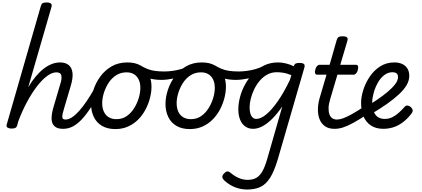

<svg xmlns="http://www.w3.org/2000/svg" viewBox="-20 -1023 3410 1550"><path d="M490 17Q448 17 427 1.5Q406 -14 400 -38Q394 -62 397.5 -90.5Q401 -119 408 -145L467 -346Q480 -384 475.5 -411.5Q471 -439 435 -439Q401 -439 361 -410Q321 -381 280 -328Q239 -275 199.5 -202.5Q160 -130 127 -42L119 -11Q116 2 105.5 8.5Q95 15 73 15Q56 15 42.5 8Q29 1 34 -17L309 -972Q314 -991 323.5 -997Q333 -1003 354 -1003Q383 -1003 392 -994Q401 -985 395 -965L208 -319Q237 -368 268.5 -405.5Q300 -443 333 -468.5Q366 -494 399 -506.5Q432 -519 465 -519Q509 -519 535 -497.5Q561 -476 565.5 -433.5Q570 -391 550 -326L497 -147Q481 -96 483 -77Q485 -58 508 -58Q522 -58 529 -46.5Q536 -35 534.5 -20.5Q533 -6 522 5.5Q511 17 490 17Z M490 17Q476 17 469.5 5.5Q463 -6 464.5 -20.5Q466 -35 477 -46.5Q488 -58 509 -58Q534 -58 562 -76.5Q590 -95 619.5 -128Q649 -161 680 -207Q711 -253 743 -309Q750 -322 764 -320.5Q778 -319 787 -309Q796 -299 789 -286Q749 -210 712 -153Q675 -96 639.5 -58.5Q604 -21 567.5 -2Q531 17 490 17Z M911 19Q848 19 804 -6.5Q760 -32 737.5 -78.5Q715 -125 715 -184Q715 -238 734 -296.5Q753 -355 790 -405.5Q827 -456 881.5 -487.5Q936 -519 1009 -519Q1071 -519 1114.5 -494.5Q1158 -470 1180.5 -425.5Q1203 -381 1203 -323Q1203 -282 1191.5 -235Q1180 -188 1157 -143Q1134 -98 1099 -61.5Q1064 -25 1017 -3Q970 19 911 19ZM920 -61Q967 -61 1002.5 -85.5Q1038 -110 1062.5 -149Q1087 -188 1100 -231.5Q1113 -275 1113 -314Q1113 -354 1099 -382Q1085 -410 1060.5 -424.5Q1036 -439 1002 -439Q954 -439 917 -415Q880 -391 855.5 -352.5Q831 -314 818 -271Q805 -228 805 -190Q805 -150 819 -120.5Q833 -91 859 -76Q885 -61 920 -61Z M1285 -378Q1223 -378 1177.5 -393Q1132 -408 1083 -436Q1069 -446 1067.5 -458.5Q1066 -471 1073.5 -481.5Q1081 -492 1092.5 -496.5Q1104 -501 1115 -494Q1142 -478 1168.5 -467Q1195 -456 1228.5 -451Q1262 -446 1307 -446Q1335 -446 1370.5 -450.5Q1406 -455 1442.5 -465.5Q1479 -476 1509 -492Q1522 -500 1530.5 -490Q1539 -480 1539 -465Q1539 -450 1526 -443Q1455 -404 1390.5 -391Q1326 -378 1285 -378Z M1512 19Q1449 19 1405 -6.5Q1361 -32 1338.5 -78.5Q1316 -125 1316 -184Q1316 -238 1335 -296.5Q1354 -355 1391 -405.5Q1428 -456 1482.5 -487.5Q1537 -519 1610 -519Q1672 -519 1715.5 -494.5Q1759 -470 1781.5 -425.5Q1804 -381 1804 -323Q1804 -282 1792.5 -235Q1781 -188 1758 -143Q1735 -98 1700 -61.5Q1665 -25 1618 -3Q1571 19 1512 19ZM1521 -61Q1568 -61 1603.5 -85.5Q1639 -110 1663.5 -149Q1688 -188 1701 -231.5Q1714 -275 1714 -314Q1714 -354 1700 -382Q1686 -410 1661.5 -424.5Q1637 -439 1603 -439Q1555 -439 1518 -415Q1481 -391 1456.5 -352.5Q1432 -314 1419 -271Q1406 -228 1406 -190Q1406 -150 1420 -120.5Q1434 -91 1460 -76Q1486 -61 1521 -61Z M1886 -378Q1824 -378 1778.5 -393Q1733 -408 1684 -436Q1670 -446 1668.5 -458.5Q1667 -471 1674.5 -481.5Q1682 -492 1693.5 -496.5Q1705 -501 1716 -494Q1743 -478 1769.5 -467Q1796 -456 1829.5 -451Q1863 -446 1908 -446Q1936 -446 1971.5 -450.5Q2007 -455 2043.5 -465.5Q2080 -476 2110 -492Q2123 -500 2131.5 -490Q2140 -480 2140 -465Q2140 -450 2127 -443Q2056 -404 1991.5 -391Q1927 -378 1886 -378Z M1974 507Q1926 507 1881 490Q1836 473 1799 441Q1778 424 1775 408Q1772 392 1791 375Q1807 359 1819.5 361Q1832 363 1849 378Q1875 400 1909 414.5Q1943 429 1980 429Q2021 429 2049.5 412.5Q2078 396 2098.5 359.5Q2119 323 2137 261L2259 -164Q2217 -103 2176.5 -63Q2136 -23 2097.5 -3Q2059 17 2023 17Q1987 17 1960 -2Q1933 -21 1918.5 -56.5Q1904 -92 1904 -140Q1904 -187 1917.5 -239Q1931 -291 1958 -340.5Q1985 -390 2024 -430.5Q2063 -471 2113 -495Q2163 -519 2225 -519Q2255 -519 2288 -511Q2321 -503 2352 -488V-491Q2357 -505 2367 -510Q2377 -515 2395 -515Q2425 -515 2434 -506Q2443 -497 2437 -477L2222 265Q2193 362 2159 414.5Q2125 467 2080.5 487Q2036 507 1974 507ZM2049 -63Q2085 -63 2129 -99Q2173 -135 2222 -205Q2271 -275 2320 -377L2332 -416Q2297 -431 2268 -435.5Q2239 -440 2214 -440Q2173 -440 2138.5 -421.5Q2104 -403 2077.5 -372Q2051 -341 2032.5 -303Q2014 -265 2004.5 -226.5Q1995 -188 1995 -155Q1995 -128 2001 -107Q2007 -86 2019.5 -74.5Q2032 -63 2049 -63Z M2679 17Q2633 17 2603.5 -4Q2574 -25 2560 -60Q2546 -95 2546.5 -139.5Q2547 -184 2560 -230L2616 -420H2540Q2529 -420 2524.5 -430Q2520 -440 2525 -460Q2530 -480 2539.5 -490Q2549 -500 2561 -500H2641L2698 -699Q2704 -718 2713.5 -724Q2723 -730 2743 -730Q2773 -730 2781.5 -721Q2790 -712 2784 -692L2727 -500H2854Q2865 -500 2869.5 -490.5Q2874 -481 2869 -460Q2865 -441 2855 -430.5Q2845 -420 2834 -420H2704L2646 -224Q2633 -182 2632.5 -150.5Q2632 -119 2640 -98.5Q2648 -78 2663.5 -68Q2679 -58 2698 -58Q2712 -58 2719 -46.5Q2726 -35 2724 -20.5Q2722 -6 2711 5.5Q2700 17 2679 17Z M2682 17Q2668 17 2661.5 5.5Q2655 -6 2656.5 -20.5Q2658 -35 2669 -46.5Q2680 -58 2701 -58Q2722 -58 2750 -68Q2778 -78 2819.5 -101Q2861 -124 2922 -164Q2936 -172 2947 -167.5Q2958 -163 2963 -151Q2968 -139 2965.5 -125Q2963 -111 2948 -102Q2881 -58 2832.5 -31.5Q2784 -5 2749 6Q2714 17 2682 17Z M3075 17Q3014 17 2973.5 -10.5Q2933 -38 2914 -85Q2895 -132 2895 -192Q2895 -241 2913 -297.5Q2931 -354 2965 -404.5Q2999 -455 3049 -487Q3099 -519 3164 -519Q3201 -519 3228 -506Q3255 -493 3269.5 -469Q3284 -445 3284 -411Q3284 -372 3262 -335Q3240 -298 3199.5 -260.5Q3159 -223 3105 -185Q3051 -147 2986 -108L2955 -172Q2988 -193 3029 -221Q3070 -249 3107.5 -280Q3145 -311 3169 -342Q3193 -373 3193 -400Q3193 -423 3180.5 -431.5Q3168 -440 3149 -440Q3111 -440 3080.5 -415.5Q3050 -391 3029 -353Q3008 -315 2996.5 -273Q2985 -231 2985 -198Q2985 -157 2995.5 -126.5Q3006 -96 3028.5 -79.5Q3051 -63 3086 -63Q3119 -63 3146.5 -76.5Q3174 -90 3198.5 -112Q3223 -134 3246 -160Q3258 -174 3273.5 -170.5Q3289 -167 3299 -156Q3310 -145 3311.5 -133Q3313 -121 3302 -106Q3265 -59 3227 -32Q3189 -5 3150.5 6Q3112 17 3075 17Z"/></svg>

Font: Playwrite AU SA
Style: Regular
Weight: 400
Designer: Veronika Burian, José Scaglione
Foundry: TypeTogether
Version: Version 1.002